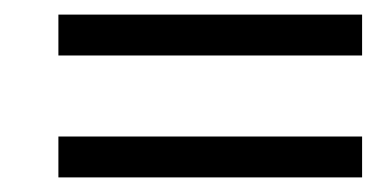

<svg xmlns="http://www.w3.org/2000/svg" viewBox="-20 -487 532 263"><path d="M60 -467H476V-411H60ZM60 -300H476V-244H60Z"/></svg>

Font: IBM 3270 Semi-Condensed
Style: Condensed
Weight: 400
Monospace: yes
Version: Version 2.3.1